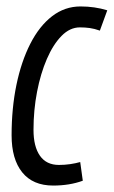

<svg xmlns="http://www.w3.org/2000/svg" viewBox="-20 -566 353 596"><path d="M145 10Q82 10 49 -31Q16 -72 16 -146Q16 -230 31 -302.5Q46 -375 74 -430Q102 -485 141.5 -515.5Q181 -546 230 -546Q274 -546 313 -534L290 -471Q273 -477 258.5 -479Q244 -481 228 -481Q197 -481 171 -454.5Q145 -428 125.5 -383Q106 -338 95 -281Q84 -224 84 -163Q84 -111 104 -82.5Q124 -54 163 -54Q181 -54 198 -56.5Q215 -59 229 -63L237 -5Q196 10 145 10Z"/></svg>

Font: Georama Condensed
Style: Italic
Weight: 400
Width: 3
Italic angle: -9°
Designer: Jean-Baptiste Levee
Foundry: Production Type
Version: Version 1.000